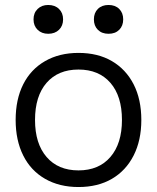

<svg xmlns="http://www.w3.org/2000/svg" viewBox="-20 -743 632 773"><path d="M296 10Q219 10 161.5 -23Q104 -56 73.5 -117Q43 -178 43 -260Q43 -343 73.5 -403.5Q104 -464 161.5 -497Q219 -530 296 -530Q374 -530 430.5 -497Q487 -464 518 -403.5Q549 -343 549 -260Q549 -178 518 -117Q487 -56 430.5 -23Q374 10 296 10ZM296 -57Q378 -57 424.5 -111Q471 -165 471 -260Q471 -356 424.5 -409.5Q378 -463 296 -463Q214 -463 167.5 -409.5Q121 -356 121 -260Q121 -165 167.5 -111Q214 -57 296 -57ZM174 -607Q148 -607 131.5 -623Q115 -639 115 -665Q115 -691 131.5 -707Q148 -723 174 -723Q201 -723 217.5 -707Q234 -691 234 -665Q234 -639 217.5 -623Q201 -607 174 -607ZM417 -607Q390 -607 374 -623Q358 -639 358 -665Q358 -691 374 -707Q390 -723 417 -723Q444 -723 460 -707Q476 -691 476 -665Q476 -639 460 -623Q444 -607 417 -607Z"/></svg>

Font: M PLUS 2
Style: Regular
Weight: 400
Designer: Coji Morishita
Foundry: UNDERFOREST DESIGN
Version: Version 1.001